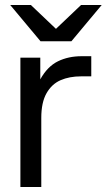

<svg xmlns="http://www.w3.org/2000/svg" viewBox="-20 -752 429 772"><path d="M62 -520H142V-433Q171 -485 213 -505.5Q255 -526 308 -526H347V-445H306Q259 -445 223.5 -429.5Q188 -414 167 -377Q146 -340 146 -278V0H62ZM21 -732H104L205 -636L306 -732H389L267 -586H143Z"/></svg>

Font: Aspekta Variable
Style: Regular
Weight: 400
Designer: Ivo Dolenc
Version: Version 2.100